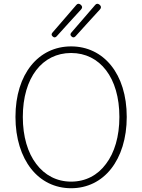

<svg xmlns="http://www.w3.org/2000/svg" viewBox="-20 -985 754 1018"><path d="M145 -90C197 -24 271 13 357 13C443 13 517 -24 569 -90C621 -156 652 -251 652 -365C652 -594 529 -739 357 -739C185 -739 62 -594 62 -365C62 -251 93 -156 145 -90ZM542 -116C498 -56 434 -22 357 -22C281 -22 217 -56 172 -116C127 -175 101 -261 101 -365C101 -573 204 -704 357 -704C510 -704 613 -573 613 -365C613 -261 587 -175 542 -116ZM322 -886 258 -812C252 -805 252 -798 259 -792C266 -785 273 -785 280 -792L346 -865L410 -935C418 -944 417 -952 408 -960C399 -967 391 -967 384 -958ZM422 -886 358 -812C352 -805 352 -798 359 -792C366 -785 373 -785 380 -792L446 -865L510 -935C518 -944 517 -952 508 -960C499 -967 491 -967 484 -958Z"/></svg>

Font: GenSenRounded2 TW EL
Style: Regular
Weight: 250
Version: Version 2.100;PS 2.1;hotconv 16.6.51;makeotf.lib2.5.65220 DE